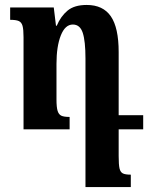

<svg xmlns="http://www.w3.org/2000/svg" viewBox="-20 -522 602 775"><path d="M459 0V108Q459 143 462.5 158Q466 173 476 178Q486 183 508 183V233H325V-286Q325 -356 314 -389.5Q303 -423 274 -423Q243 -423 225.5 -379Q208 -335 208 -264V-121Q208 -89 212.5 -74.5Q217 -60 227.5 -55Q238 -50 261 -50V0H75V-372Q75 -403 71 -417.5Q67 -432 56 -437Q45 -442 21 -442V-492H197L206 -418H209Q225 -456 252.5 -479Q280 -502 330 -502Q396 -502 427.5 -456Q459 -410 459 -312V-57H558V0Z"/></svg>

Font: Noto Serif Armenian SmBold Cond
Style: Regular
Weight: 600
Width: 3
Designer: Monotype Design team
Foundry: Monotype Imaging Inc.
Version: Version 1.000